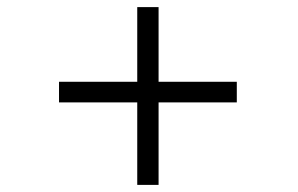

<svg xmlns="http://www.w3.org/2000/svg" viewBox="-20 -520 839 540"><path d="M146 -290H366V-500H426V-290H646V-232H426V0H366V-232H146Z"/></svg>

Font: Antic Slab
Style: Regular
Weight: 400
Designer: Santiago Orozco
Foundry: Santiago Orozco
Version: Version 001.001